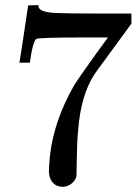

<svg xmlns="http://www.w3.org/2000/svg" viewBox="-20 -696 540 738"><path d="M55 -458Q56 -460 72 -567L88 -674Q88 -676 108 -676H128V-672Q128 -662 143 -655Q158 -648 195.5 -646Q233 -644 364 -644H485V-605L417 -512Q402 -491 383 -465.5Q364 -440 354 -426Q344 -412 342 -409Q290 -328 280 -192Q276 -151 275 -80Q275 -66 274.5 -51.5Q274 -37 274 -28V-19Q270 -2 254.5 10Q239 22 221 22Q197 22 182.5 5.5Q168 -11 168 -40Q168 -55 172 -97Q187 -232 265 -368Q285 -400 349 -489L395 -552H302Q128 -552 119 -546Q115 -544 108 -524Q102 -504 98 -477Q96 -460 95 -458V-455H55Z"/></svg>

Font: MathJax_Main
Style: Regular
Weight: 400
Version: Version 1.1